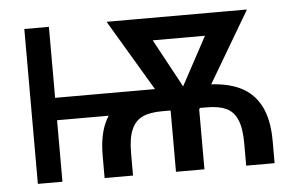

<svg xmlns="http://www.w3.org/2000/svg" viewBox="-43 -592 1042 655"><g transform="rotate(-5 478.0 -265.0)"><path d="M596.7 -210.6H114V-287.3H596.7ZM145.7 0H61.5V-530.4H145.7ZM290.1 0V-76.7Q290.1 -151.9 315.3 -198.5Q340.5 -245.2 387.9 -266.2Q435.4 -287.3 504.8 -287.3H658.1Q726.9 -287.3 774.3 -266.2Q821.8 -245.2 847 -198.5Q872.2 -151.9 872.2 -76.7V0H774.9V-76.7Q774.9 -128.1 762.4 -157.3Q750 -186.5 724.6 -198.2Q699.2 -209.9 658.1 -209.9H504.8Q463.4 -209.9 438.2 -198.2Q413 -186.5 400.2 -157.5Q387.4 -128.5 387.4 -76.7V0ZM755.5 -453.7H429.6V-530.4H755.5ZM714.8 -530.4H823.9L627.1 -196.8H569.8L554.6 -233.4ZM615.3 -230.7 598.8 -196.8H541.4L343.2 -530.4H453ZM631.9 0H534.5V-274.9H631.9Z"/></g></svg>

Font: Pretendard Variable
Style: Regular
Weight: 400
Designer: Base glyphs from Inter by Rasmus Andersson; Hangul glyphs from Noto Sans CJK(Source Han Sans) by Jang Soo-young and Kang
Foundry: Kil Hyung-jin
Version: Version 1.100;FEAKit 1.0